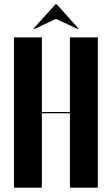

<svg xmlns="http://www.w3.org/2000/svg" viewBox="-20 -873 520 893"><path d="M134.8 -738.8 237.8 -853H244.1L346.2 -738.8H339.8L240.2 -785.2L141.1 -738.8ZM44.9 -699.2H174.8V-352.1H305.2V-699.2H435.1V0H305.2V-346.2H174.8V0H44.9Z"/></svg>

Font: Moniqa Black Display
Style: Regular
Weight: 900
Designer: Rajesh Rajput
Foundry: Rajesh Rajput
Version: Version 1.000